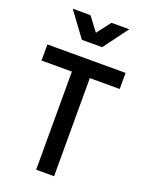

<svg xmlns="http://www.w3.org/2000/svg" viewBox="-181 -1090 895 1177"><g transform="rotate(20 266.0 -502.0)"><path d="M209 0H326V-640H521V-745H11V-640H209ZM200 -844H332L451 -1004H335L266 -914L198 -1004H82Z"/></g></svg>

Font: Custom Plus Jakarta Sans SemiBold
Style: Regular
Weight: 600
Designer: Gumpita Rahayu & FullSphere
Foundry: Tokotype & FullSphere
Version: Version 1.001;hotconv 1.0.117;makeotfexe 2.5.65602